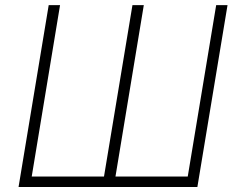

<svg xmlns="http://www.w3.org/2000/svg" viewBox="-20 -748 954 768"><path d="M174.8 -727.5H220.2L106.9 -42H396L509.8 -727.5H555.2L441.9 -42H731L844.7 -727.5H890.1L769.5 0H54.2Z"/></svg>

Font: Inter 18pt ExtraLight
Style: Italic
Weight: 250
Italic angle: -9.3988°
Designer: Rasmus Andersson
Foundry: rsms
Version: Version 4.001;git-66647c0bb